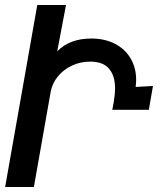

<svg xmlns="http://www.w3.org/2000/svg" viewBox="-44 -745 664 765"><path d="M104.5 -725H219L184 -540.5Q234 -591.5 319.5 -591.5Q373 -591.5 413.5 -570.8Q454 -550 476.2 -512.5Q498.5 -475 498.5 -426.5Q498.5 -417.5 496.5 -398.5L565.5 -402.5L549 -307.5H403.5L409.5 -340.5Q414.5 -371.5 414.5 -392Q414.5 -443 390.5 -471.2Q366.5 -499.5 315.5 -499.5Q276 -499.5 242.2 -483.5Q208.5 -467.5 186.2 -440Q164 -412.5 158 -379.5L91 0H-23.5Z"/></svg>

Font: JuliaMono SemiBoldItalic
Style: Regular
Weight: 600
Italic angle: -9°
Monospace: yes
Designer: cormullion
Foundry: corm
Version: Version 0.049; ttfautohint (v1.8.4)